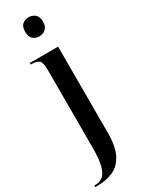

<svg xmlns="http://www.w3.org/2000/svg" viewBox="-268 -791 803 1063"><g transform="rotate(-30 133.5 -259.5)"><path d="M140 -637Q117 -637 100.5 -651.5Q84 -666 84 -698Q84 -731 100.5 -745Q117 -759 140 -759Q163 -759 180.5 -745Q198 -731 198 -698Q198 -666 180.5 -651.5Q163 -637 140 -637ZM-10 240V230H-4Q26 230 46 213.5Q66 197 76.5 157Q87 117 87 47V-456Q87 -502 72 -514Q57 -526 26 -526H20V-536H201V12Q201 102 175.5 151.5Q150 201 106 220.5Q62 240 6 240Z"/></g></svg>

Font: Noto Serif Display ExtraCondensed SemiBold
Style: Regular
Weight: 600
Width: 2
Designer: Monotype Design Team
Foundry: Monotype Imaging Inc.
Version: Version 2.009